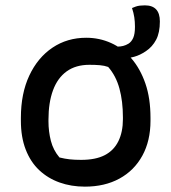

<svg xmlns="http://www.w3.org/2000/svg" viewBox="-20 -686 640 717"><path d="M302 -545Q351 -545 394.5 -525.5Q438 -506 471 -467.5Q504 -429 523 -374Q542 -319 542 -246V-235Q542 -160 511.5 -104.5Q481 -49 426 -19Q371 11 297 11Q246 11 202.5 -4.5Q159 -20 126.5 -50.5Q94 -81 76 -127.5Q58 -174 58 -235V-246Q58 -337 89.5 -404Q121 -471 176 -508Q231 -545 302 -545ZM314 -444Q263 -444 229 -419.5Q195 -395 178 -349Q161 -303 161 -239V-233Q161 -195 170 -160Q179 -125 202 -98Q222 -93 240.5 -91Q259 -89 283 -89Q337 -89 371 -106.5Q405 -124 422 -158.5Q439 -193 439 -241V-248Q439 -308 426 -355.5Q413 -403 384 -436Q370 -441 353 -442.5Q336 -444 314 -444ZM473 -656Q480 -659 487 -661.5Q494 -664 502.5 -665Q511 -666 521 -666Q549 -666 563 -651Q577 -636 577 -606Q577 -564 563 -537.5Q549 -511 525 -495Q503 -480 481 -474Q459 -468 438 -468Q435 -468 432 -468Q429 -468 426 -468Q423 -468 420 -468Q420 -474 420 -478.5Q420 -483 420 -488Q420 -493 420 -499Q420 -505 420 -512Q430 -512 440 -514.5Q450 -517 460 -523Q471 -530 477.5 -544.5Q484 -559 484 -586Q484 -605 481.5 -621.5Q479 -638 473 -656Z"/></svg>

Font: Recursive Monospace Casual Medium
Style: Regular
Weight: 500
Version: Version 1.047